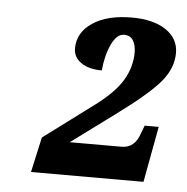

<svg xmlns="http://www.w3.org/2000/svg" viewBox="-40 -863 503 517"><g transform="rotate(5 211.5 -605.0)"><path d="M83 -481 213 -578Q268 -618 290 -654.5Q312 -691 312 -731Q312 -751 304 -763.5Q296 -776 280 -776Q260 -776 246 -746.5Q232 -717 228 -675Q193 -675 172 -689.5Q151 -704 151 -728Q151 -771 190.5 -797.5Q230 -824 297 -824Q355 -824 389 -801Q423 -778 423 -739Q423 -698 392 -661Q361 -624 278 -563L159 -475H299Q335 -475 348 -516L356 -537H394L366 -386H62Z"/></g></svg>

Font: Noto Serif NarrowBlack
Style: Italic
Weight: 900
Width: 4
Italic angle: -12°
Designer: Monotype Design Team
Foundry: Monotype Imaging Inc.
Version: Version 1.001